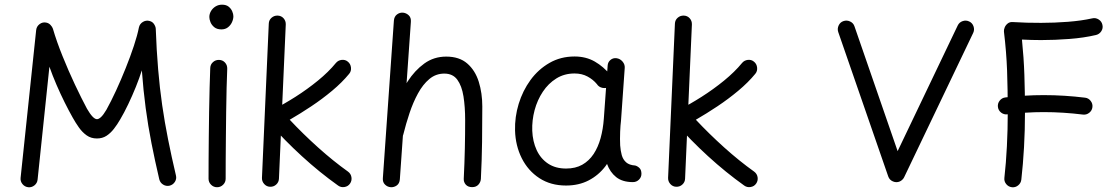

<svg xmlns="http://www.w3.org/2000/svg" viewBox="-20 -768 4807 825"><path d="M101.1 36.5Q116 38.1 128 28.5Q139.9 18.9 141.5 3.9L192.3 -481.4Q205.6 -443.5 222.7 -403.8Q239.9 -364 258 -327.7Q276.1 -291.4 292.1 -263.2Q304.3 -241.2 318.9 -220.5Q333.5 -199.7 352.4 -186.3Q371.2 -173 396.5 -173Q419.9 -173 437.5 -184.4Q455.1 -195.9 469.5 -214.5Q484 -233.1 496.5 -254.9Q513.5 -283.5 530.9 -320Q548.3 -356.4 563.7 -394.5Q579 -432.6 589.5 -465.7Q595.8 -379.7 606 -303.6Q616.1 -227.5 630.8 -153.1Q645.4 -78.7 664.4 2.5Q668.2 17.3 681 25.2Q693.8 33.1 708.6 29.9Q723.3 26.2 731.5 13.4Q739.7 0.5 736 -14.2Q716.9 -95.4 702.2 -169.2Q687.5 -243 676.8 -316.7Q666.2 -390.3 659.5 -470.4Q652.7 -550.5 649.3 -644Q649.1 -653 642.3 -663.8Q635.6 -674.6 622.9 -677.8Q607.8 -682.1 594 -673.8Q580.2 -665.5 576.8 -649.7Q570.4 -616.8 555.3 -571Q540.2 -525.3 520.1 -475.3Q500.1 -425.3 478.5 -378.4Q456.8 -331.5 437.2 -296.3Q424.3 -274.5 414.3 -265.2Q404.4 -255.9 396.7 -255.9Q379.7 -255.9 353.6 -301.1Q330.2 -344.9 302.2 -404.1Q274.3 -463.3 248.9 -526.4Q223.4 -589.4 207.3 -644.7Q204.8 -652.5 197.2 -660.6Q189.7 -668.8 178.6 -670.9Q163.1 -674.1 150.1 -664.4Q137.1 -654.7 135.4 -638.7L68.5 -3.9Q66.9 11 76.5 22.9Q86.1 34.7 101.1 36.5Z M879.5 -694.8Q879.5 -685.5 884.3 -673Q889.2 -660.6 900.6 -651.2Q912 -641.7 931.6 -641.7Q948 -641.7 959.4 -650.6Q970.9 -659.5 976.8 -672.6Q982.8 -685.7 982.8 -698.2Q982.8 -707.6 977.9 -719.1Q973.1 -730.7 962.5 -739.3Q951.8 -747.9 934.1 -747.9Q918.6 -747.9 906.3 -740.3Q893.9 -732.7 886.7 -720.6Q879.5 -708.4 879.5 -694.8ZM921.7 -510.6Q906.7 -511.2 895.4 -501.3Q884 -491.3 883.4 -475.9Q882 -440.9 880.7 -392Q879.5 -343.1 878.5 -287.9Q877.6 -232.6 877.1 -178.2Q876.6 -123.7 876.3 -77.3Q876.1 -30.9 876.1 0Q876.1 15 886.9 25.7Q897.6 36.5 912.6 36.5Q928 36.5 938.8 25.7Q949.6 15 949.6 0Q949.6 -30.6 949.8 -77Q950.1 -123.4 950.6 -177.7Q951 -232.1 951.8 -286.9Q952.5 -341.7 953.7 -390.1Q955 -438.5 956.4 -472.4Q957 -487.8 947.1 -498.9Q937.1 -510.1 921.7 -510.6Z M1484 20.8Q1492.6 8.4 1490.1 -6.6Q1487.7 -21.5 1475.5 -30.5Q1411.2 -76.4 1346.5 -134.6Q1281.7 -192.8 1224.9 -253.5Q1270.3 -279.7 1317.5 -311.2Q1364.8 -342.7 1407.3 -378.2Q1449.8 -413.7 1480.3 -450.8Q1489.9 -462.2 1488.1 -477.8Q1486.4 -493.3 1475 -502.7Q1463.6 -512.5 1448.2 -510.7Q1432.9 -508.9 1423.3 -497.4Q1391.9 -459 1346.2 -421.7Q1300.4 -384.3 1249.3 -351.8Q1198.2 -319.4 1150 -294.9Q1141.2 -290.5 1135.6 -280.6Q1130 -270.8 1130.1 -259.2Q1130.2 -247.6 1138.7 -237.9Q1201.7 -165.9 1277.3 -96.8Q1352.8 -27.6 1432.9 29.4Q1444.9 38.1 1460.2 35.6Q1475.5 33.1 1484 20.8ZM1173.2 -701Q1158.2 -701.6 1146.8 -691.7Q1135.4 -681.8 1134.9 -666.3L1105.6 -3.7Q1105 11.2 1115.2 22.6Q1125.4 34 1140.3 34.5Q1155.8 35.1 1166.9 24.9Q1178 14.8 1178.6 -0.2L1207.9 -662.8Q1208.4 -678.2 1198.5 -689.4Q1188.6 -700.5 1173.2 -701Z M1645.7 -212.2Q1642 -197.1 1648.1 -184Q1654.2 -170.8 1668.2 -167.1Q1684.1 -163 1697.3 -170.2Q1710.5 -177.5 1713.2 -191Q1724.3 -236.1 1739.7 -282.1Q1755 -328.1 1776 -366.5Q1796.9 -405 1824.8 -428.4Q1852.7 -451.8 1889.1 -451.8Q1925.8 -451.8 1945 -425.5Q1964.3 -399.2 1971.5 -353.9Q1978.7 -308.7 1978.7 -251.4Q1978.7 -190.9 1977.4 -130.3Q1976.1 -69.8 1972.7 0.1Q1972 14.6 1981.5 25.4Q1991 36.1 2008.9 36.1Q2026 36.1 2035.8 25.2Q2045.5 14.3 2046.3 0.5Q2050.4 -81.4 2051.4 -157.9Q2052.4 -234.3 2052.4 -310.5Q2052.4 -367.7 2037.2 -416.6Q2021.9 -465.5 1987.8 -495.1Q1953.7 -524.8 1897.2 -524.8Q1844.2 -524.8 1803.1 -495Q1762 -465.2 1731.5 -417.8Q1700.9 -370.4 1679.7 -315.9Q1658.6 -261.3 1645.7 -212.2ZM1658.6 36.3Q1672.9 37.4 1684.8 28.9Q1696.7 20.4 1698.1 2.5L1745.5 -674.3Q1746.9 -692.3 1736.2 -702.3Q1725.5 -712.3 1711.7 -713.6Q1697.8 -714.8 1685.9 -706Q1673.9 -697.1 1672.5 -679.3L1625.1 -2.5Q1623.7 14.8 1634.3 25.1Q1644.9 35.4 1658.6 36.3Z M2611.7 -272.8Q2596.7 -275 2585.4 -265.4Q2574.1 -255.9 2573.1 -241.3Q2572.1 -226.4 2571.5 -209Q2571 -191.6 2571.3 -174.4Q2571.7 -157.3 2572.3 -143.1Q2575.4 -100 2588.1 -64.2Q2600.8 -28.4 2627.7 -6.9Q2654.7 14.5 2699.5 14.5Q2715 14.5 2725.7 3.8Q2736.5 -7 2736.2 -22Q2735.9 -38.1 2727.6 -46.1Q2719.3 -54.1 2709.4 -56.8Q2683.9 -58.5 2670.4 -70.5Q2656.9 -82.5 2651.6 -101.5Q2646.4 -120.5 2644.8 -143.2Q2644.3 -155.9 2644.1 -170.8Q2644 -185.7 2644.7 -201.5Q2645.4 -217.3 2646.4 -231.3Q2647.5 -248 2637.1 -259.4Q2626.8 -270.7 2611.7 -272.8ZM2412.4 -43.8Q2366.9 -43.8 2335.1 -64.9Q2303.2 -86.1 2286 -123Q2268.9 -160 2267 -206.4Q2265.5 -251 2277.1 -294.6Q2288.8 -338.1 2312.4 -373.7Q2336 -409.4 2370.4 -430.8Q2404.8 -452.3 2448.8 -452.3Q2480.1 -452.3 2504.3 -439.3Q2528.5 -426.3 2544.7 -406.7Q2552.9 -393.7 2568.5 -390.5Q2584 -387.3 2596.1 -395Q2608.1 -402.7 2610.4 -417.8Q2612.6 -432.9 2603.3 -445.3Q2573.5 -481.8 2535.7 -503.5Q2497.8 -525.3 2448.9 -525.3Q2389 -525.3 2341.1 -497.7Q2293.1 -470.2 2259.5 -424.2Q2226 -378.2 2208.7 -321.7Q2191.5 -265.2 2193.1 -207.3Q2194.9 -142.1 2221.9 -88.2Q2249 -34.3 2297.5 -2.6Q2346.1 29.2 2412.1 29.2Q2467 29.2 2509.5 7.1Q2551.9 -14.9 2581.4 -53.6Q2610.8 -92.2 2627.6 -142.4Q2644.3 -192.5 2648.3 -248.4L2664.4 -476.6Q2665.4 -491.2 2655.1 -503.4Q2644.8 -515.6 2629.6 -517.8Q2614.7 -519.9 2603.4 -510.7Q2592 -501.4 2591 -486.3L2574.6 -258.4Q2571.4 -213.4 2560.7 -174.4Q2549.9 -135.3 2530.5 -106Q2511 -76.7 2481.9 -60.2Q2452.8 -43.8 2412.4 -43.8Z M3229.1 20.8Q3237.7 8.4 3235.3 -6.6Q3232.8 -21.5 3220.6 -30.5Q3156.3 -76.4 3091.6 -134.6Q3026.9 -192.8 2970 -253.5Q3015.4 -279.7 3062.7 -311.2Q3109.9 -342.7 3152.4 -378.2Q3194.9 -413.7 3225.4 -450.8Q3235 -462.2 3233.2 -477.8Q3231.5 -493.3 3220.1 -502.7Q3208.7 -512.5 3193.4 -510.7Q3178 -508.9 3168.5 -497.4Q3137 -459 3091.3 -421.7Q3045.5 -384.3 2994.4 -351.8Q2943.4 -319.4 2895.1 -294.9Q2886.4 -290.5 2880.7 -280.6Q2875.1 -270.8 2875.2 -259.2Q2875.3 -247.6 2883.9 -237.9Q2946.8 -165.9 3022.4 -96.8Q3098 -27.6 3178 29.4Q3190 38.1 3205.3 35.6Q3220.6 33.1 3229.1 20.8ZM2918.3 -701Q2903.3 -701.6 2891.9 -691.7Q2880.6 -681.8 2880 -666.3L2850.7 -3.7Q2850.2 11.2 2860.3 22.6Q2870.5 34 2885.4 34.5Q2900.9 35.1 2912 24.9Q2923.2 14.8 2923.7 -0.2L2953 -662.8Q2953.6 -678.2 2943.6 -689.4Q2933.7 -700.5 2918.3 -701Z M3604.4 -677.4Q3590.2 -672.8 3583.6 -658.7Q3577 -644.5 3581.8 -630.3L3796.7 -9.7Q3801.9 5.2 3816.9 11.6Q3831.9 17.9 3846.3 11.7Q3852.5 8.9 3857.6 3.8Q3862.7 -1.3 3864.8 -6L4161.7 -626.6Q4168.1 -640.3 4163.1 -654.8Q4158.1 -669.4 4144.4 -675.8Q4130.7 -682.3 4116.1 -677.2Q4101.6 -672.2 4095.2 -658.6L3837 -118.6L3651.6 -654.8Q3646.9 -669.1 3632.8 -675.7Q3618.7 -682.3 3604.4 -677.4Z M4267.9 -308.5Q4269.7 -293.6 4281.7 -284.2Q4293.7 -274.9 4308.7 -276.7Q4347.5 -281.4 4386.7 -283.8Q4425.9 -286.3 4464.8 -286.3Q4506.9 -286.3 4549.1 -283.6Q4591.3 -280.9 4633.2 -275.7Q4648.2 -273.9 4660.2 -283.3Q4672.2 -292.6 4674 -307.6Q4675.8 -322.5 4666.4 -334.5Q4657.1 -346.6 4642.2 -348.3Q4598.3 -353.7 4553.8 -356.5Q4509.4 -359.3 4464.8 -359.3Q4423.4 -359.3 4382.2 -356.8Q4341 -354.4 4299.7 -349.3Q4284.8 -347.5 4275.5 -335.5Q4266.1 -323.5 4267.9 -308.5ZM4716.9 -661.5Q4713.7 -676.3 4700.7 -684.4Q4687.7 -692.6 4673 -689.1Q4627.4 -678.9 4568.8 -674.3Q4510.1 -669.8 4453.6 -669.8Q4422.9 -669.8 4392.5 -670.5Q4362.1 -671.3 4332.2 -673.2Q4319 -674.3 4310 -667.1Q4300.9 -659.9 4297 -650Q4293 -640.1 4293.8 -632.3Q4304.3 -545.5 4307.3 -464.4Q4310.2 -383.4 4310.2 -284.7Q4310.2 -210.9 4306.5 -139.4Q4302.9 -67.9 4295.7 -3.9Q4293.9 11 4303.5 22.9Q4313 34.7 4327.9 36.5Q4342.9 38.3 4354.8 28.6Q4366.8 18.9 4368.5 3.9Q4376 -62.6 4380.1 -135.6Q4384.2 -208.6 4384.2 -284.7Q4384.2 -372.1 4381.6 -446.3Q4379.1 -520.6 4371.2 -598Q4391.3 -597 4412.1 -596.4Q4433 -595.8 4453.6 -595.8Q4512.8 -595.8 4574.8 -600.6Q4636.8 -605.3 4689.3 -617.6Q4703.9 -621.1 4712.2 -633.9Q4720.5 -646.7 4716.9 -661.5Z"/></svg>

Font: Mikhak VF
Style: Regular
Weight: 100
Designer: Amin Abedi
Version: Version 3.001